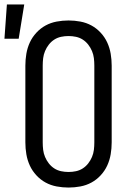

<svg xmlns="http://www.w3.org/2000/svg" viewBox="-58 -835 578 863"><path d="M250 8Q223 8 196.5 3Q170 -2 147 -14.5Q124 -27 105.5 -47Q87 -67 76 -91Q65 -115 60.5 -141.5Q56 -168 56 -195V-540Q56 -567 60.5 -593.5Q65 -620 76 -644Q87 -668 105.5 -688Q124 -708 147 -720.5Q170 -733 196.5 -738Q223 -743 250 -743Q277 -743 303.5 -738Q330 -733 353 -720.5Q376 -708 394.5 -688Q413 -668 424 -644Q435 -620 439.5 -593.5Q444 -567 444 -540V-195Q444 -168 439.5 -141.5Q435 -115 424 -91Q413 -67 394.5 -47Q376 -27 353 -14.5Q330 -2 303.5 3Q277 8 250 8ZM250 -62Q267 -62 283.5 -65.5Q300 -69 314 -78Q328 -87 338.5 -100.5Q349 -114 355.5 -129.5Q362 -145 364 -161.5Q366 -178 366 -195V-540Q366 -557 364 -573.5Q362 -590 355.5 -605.5Q349 -621 338.5 -634.5Q328 -648 314 -657Q300 -666 283.5 -669.5Q267 -673 250 -673Q233 -673 216.5 -669.5Q200 -666 186 -657Q172 -648 161.5 -634.5Q151 -621 144.5 -605.5Q138 -590 136 -573.5Q134 -557 134 -540V-195Q134 -178 136 -161.5Q138 -145 144.5 -129.5Q151 -114 161.5 -100.5Q172 -87 186 -78Q200 -69 216.5 -65.5Q233 -62 250 -62ZM-38 -661 -27 -815H51L26 -661Z"/></svg>

Font: Iosevka srxl
Style: Regular
Weight: 400
Monospace: yes
Designer: Belleve Invis
Foundry: Belleve Invis
Version: Version 33.0.1; ttfautohint (v1.8.3)